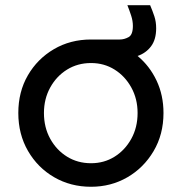

<svg xmlns="http://www.w3.org/2000/svg" viewBox="-20 -702 694 734"><path d="M328 12Q250 12 187 -24.5Q124 -61 87 -125Q50 -189 50 -270Q50 -351 86.5 -414Q123 -477 186 -514Q249 -551 328 -551H438Q455 -551 471.5 -560Q488 -569 488 -603Q488 -622 481.5 -642Q475 -662 467 -682H554Q563 -661 570 -640Q577 -619 577 -594Q577 -551 557.5 -525Q538 -499 506 -488Q552 -450 578.5 -394Q605 -338 605 -270Q605 -188 567 -124Q529 -60 466.5 -24Q404 12 328 12ZM328 -78Q378 -78 418 -103Q458 -128 482 -171.5Q506 -215 506 -270Q506 -324 482 -367.5Q458 -411 418 -436Q378 -461 328 -461Q277 -461 236.5 -436Q196 -411 172 -367.5Q148 -324 148 -270Q148 -215 172 -171.5Q196 -128 236.5 -103Q277 -78 328 -78Z"/></svg>

Font: Pitagon Sans Text Medium
Style: Regular
Weight: 500
Designer: Travis Tran
Foundry: Pitagon
Version: Version 1.000; ttfautohint (v1.8.4.7-5d5b);gftools[0.9.26]